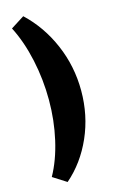

<svg xmlns="http://www.w3.org/2000/svg" viewBox="-124 -736 537 904"><g transform="rotate(-15 144.5 -284.0)"><path d="M103 -276Q103 -376 82 -473Q61 -570 22 -646L88 -688Q169 -612 215 -505Q261 -398 261 -279Q261 -159 215 -54.5Q169 50 88 120L22 78Q61 8 82 -84.5Q103 -177 103 -276Z"/></g></svg>

Font: Grenze ExtraBold
Style: Regular
Weight: 800
Designer: Renata Polastri
Foundry: Omnibus-Type
Version: Version 1.002; ttfautohint (v1.8)